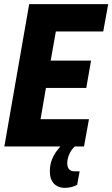

<svg xmlns="http://www.w3.org/2000/svg" viewBox="-20 -708 543 928"><path d="M1 0 121 -688H503L479 -556H250L225 -415H420L397 -283H202L176 -132H410L386 0ZM294 200Q274 200 257.5 192Q241 184 231 166.5Q221 149 221 120Q221 90 230 66Q239 42 253.5 22.5Q268 3 283 -12H352L351 -8Q331 6 318 31Q305 56 305 81Q305 100 314 110Q323 120 340 120H365L353 185Q340 193 323.5 196.5Q307 200 294 200Z"/></svg>

Font: Archivo ExtraCondensed ExtraBold
Style: Italic
Weight: 800
Width: 2
Italic angle: -10°
Designer: Hector Gatti
Foundry: Omnibus-Type
Version: Version 2.001